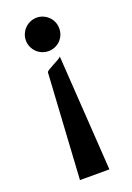

<svg xmlns="http://www.w3.org/2000/svg" viewBox="-139 -653 563 820"><g transform="rotate(-20 142.0 -242.5)"><path d="M105 -363.8Q105.5 -367.7 115.5 -373.8Q125.5 -379.9 137.9 -386.5Q150.4 -393.1 161.6 -399.4Q172.9 -405.8 175.8 -410.2L210 115.2H76.2ZM214.8 -523.9Q214.8 -508.3 209 -494.4Q203.1 -480.5 192.9 -470.2Q182.6 -460 168.7 -454.1Q154.8 -448.2 139.2 -448.2Q123.5 -448.2 109.6 -454.1Q95.7 -460 85.4 -470.2Q75.2 -480.5 69.1 -494.4Q63 -508.3 63 -523.9Q63 -539.6 69.1 -553.5Q75.2 -567.4 85.4 -577.6Q95.7 -587.9 109.6 -594Q123.5 -600.1 139.2 -600.1Q154.8 -600.1 168.7 -594Q182.6 -587.9 192.9 -577.6Q203.1 -567.4 209 -553.5Q214.8 -539.6 214.8 -523.9Z"/></g></svg>

Font: Uncial Antiqua
Style: Regular
Weight: 400
Version: Version 1.000